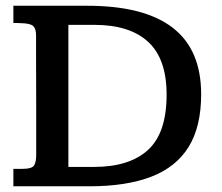

<svg xmlns="http://www.w3.org/2000/svg" viewBox="-20 -653 779 673"><path d="M26.9 0V-61H56.2Q93.3 -61 100.1 -74Q106.9 -86.9 106.9 -109.4Q106.9 -110.4 106.9 -133.5Q106.9 -156.7 106.9 -194.1Q106.9 -231.4 106.9 -276.1Q106.9 -320.8 106.7 -365.2Q106.4 -409.7 106.4 -446.8Q106.4 -483.9 106.4 -506.6Q106.4 -529.3 106.4 -529.3Q106.4 -552.2 96.2 -561.8Q85.9 -571.3 52.7 -571.8Q47.9 -572.3 40.5 -572.3Q33.2 -572.3 26.9 -572.3V-632.8H286.1Q485.4 -632.8 585.2 -555.9Q685.1 -479 685.1 -322.3Q685.1 -209.5 641.4 -138.4Q597.7 -67.4 510.5 -33.7Q423.3 0 293 0ZM219.7 -67.9H309.6Q433.6 -67.9 498.8 -127.4Q564 -187 564 -321.3Q564 -446.8 499.3 -506.3Q434.6 -565.9 310.1 -565.9H219.7Z"/></svg>

Font: Kameron Medium
Style: Regular
Weight: 500
Designer: Vernon Adams
Foundry: Vernon Adams
Version: Version 1.100